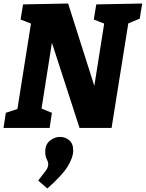

<svg xmlns="http://www.w3.org/2000/svg" viewBox="-26 -727 828 1091"><path d="M521 -702 782 -707 768 -621 703 -594 608 0H426L269 -484L210 -110L269 -86L256 0H-6L7 -86L73 -108L150 -593L91 -616L105 -702L361 -707L510 -239L566 -593L507 -616ZM243 344 191 299Q220 262 234 243Q248 224 248 208Q248 193 239.5 177Q231 161 231 135Q231 94 257.5 72.5Q284 51 315 51Q344 51 367 69.5Q390 88 390 129Q390 167 359 218Q328 269 243 344Z"/></svg>

Font: Bitter ExtraBold
Style: Italic
Weight: 800
Italic angle: -9°
Designer: Sol Matas, and Bitter project Authors
Foundry: Sol Matas
Version: Version 2.001